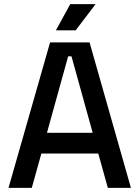

<svg xmlns="http://www.w3.org/2000/svg" viewBox="-20 -904 672 924"><path d="M21 0 221 -700H411L610 0H499L453 -165H179L133 0ZM206 -265H426L324 -633H308ZM249 -758 318 -884H440L344 -758Z"/></svg>

Font: Space Grotesk Medium
Style: Regular
Weight: 500
Designer: Florian Karsten
Foundry: Florian Karsten
Version: Version 2.000